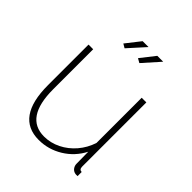

<svg xmlns="http://www.w3.org/2000/svg" viewBox="-205 -855 991 991"><g transform="rotate(45 290.5 -360.0)"><path d="M76 -224V-520H110V-228Q110 -22 249 -22Q296 -22 339.5 -43.5Q383 -65 415.5 -103Q448 -141 464 -190V-520H498V-52Q498 -30 516 -30V0Q502 1 497 -1Q484 -4 475.5 -15.5Q467 -27 467 -42L466 -128Q433 -64 372.5 -27Q312 10 242 10Q76 10 76 -224ZM221 -638 199 -651 261 -730H304ZM329 -638 306 -651 368 -730H411Z"/></g></svg>

Font: Raleway ExtraLight
Style: Regular
Weight: 200
Designer: Matt McInerney, Pablo Impallari, Rodrigo Fuenzalida
Foundry: Matt McInerney, Pablo Impallari, Rodrigo Fuenzalida
Version: Version 4.026